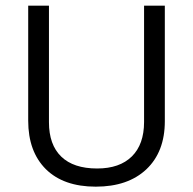

<svg xmlns="http://www.w3.org/2000/svg" viewBox="-20 -663 695 691"><path d="M498.5 -642.6H573.2V-226.6Q573.2 -116.7 506.8 -53.7Q440.4 8.8 324.7 8.8Q209 8.8 145 -54.2Q81.5 -117.7 81.5 -228.5V-642.6H156.2V-223.1Q156.2 -142.1 200.4 -99.4Q244.6 -56.6 329.6 -56.6Q410.6 -56.6 454.6 -100.1Q498.5 -143.6 498.5 -224.1Z"/></svg>

Font: Khula Regular
Style: Regular
Weight: 400
Designer: Erin McLaughlin, Steve Matteson
Version: Version 1.000;PS 1.0;hotconv 1.0.72;makeotf.lib2.5.5900